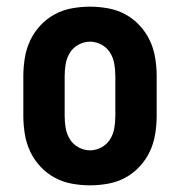

<svg xmlns="http://www.w3.org/2000/svg" viewBox="-20 -548 540 576"><path d="M250 8Q223 8 195.5 3Q168 -2 144 -15Q120 -28 101 -48.5Q82 -69 70.5 -93.5Q59 -118 54.5 -145.5Q50 -173 50 -200V-320Q50 -347 54.5 -374.5Q59 -402 70.5 -426.5Q82 -451 101 -471.5Q120 -492 144 -505Q168 -518 195.5 -523Q223 -528 250 -528Q277 -528 304.5 -523Q332 -518 356 -505Q380 -492 399 -471.5Q418 -451 429.5 -426.5Q441 -402 445.5 -374.5Q450 -347 450 -320V-200Q450 -173 445.5 -145.5Q441 -118 429.5 -93.5Q418 -69 399 -48.5Q380 -28 356 -15Q332 -2 304.5 3Q277 8 250 8ZM250 -97Q268 -97 284.5 -106Q301 -115 310.5 -130.5Q320 -146 323 -164Q326 -182 326 -200V-320Q326 -338 323 -356Q320 -374 310.5 -389.5Q301 -405 284.5 -414Q268 -423 250 -423Q232 -423 215.5 -414Q199 -405 189.5 -389.5Q180 -374 177 -356Q174 -338 174 -320V-200Q174 -182 177 -164Q180 -146 189.5 -130.5Q199 -115 215.5 -106Q232 -97 250 -97Z"/></svg>

Font: Iosevka Term Curly Extrabold
Style: Regular
Weight: 800
Designer: Belleve Invis
Foundry: Belleve Invis
Version: Version 32.3.0